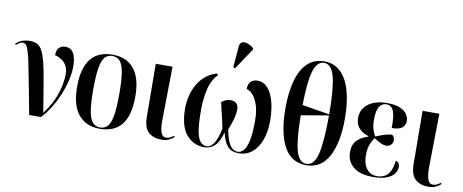

<svg xmlns="http://www.w3.org/2000/svg" viewBox="-78 -1109 3428 1421"><g transform="rotate(10 1636.0 -398.0)"><path d="M185 0Q159 -137 141.5 -229.5Q124 -322 112 -379.5Q100 -437 90 -467.5Q80 -498 70 -508.5Q60 -519 46 -519Q36 -519 24.5 -513Q13 -507 -2 -493L-9 -501Q14 -524 41 -532.5Q68 -541 96 -541Q130 -541 152.5 -528.5Q175 -516 191 -484.5Q207 -453 221 -395.5Q235 -338 249.5 -249Q264 -160 285 -33Q350 -122 374.5 -201.5Q399 -281 399 -342Q399 -383 383.5 -409Q368 -435 344.5 -449.5Q321 -464 297 -469Q297 -509 315.5 -526.5Q334 -544 361 -544Q404 -544 424 -509Q444 -474 444 -409Q444 -360 431 -304.5Q418 -249 394.5 -193Q371 -137 340 -87Q309 -37 273 0Z M715 10Q614 10 556 -59Q498 -128 498 -269Q498 -547 718 -547Q821 -547 878 -478Q935 -409 935 -269Q935 -127 879.5 -58.5Q824 10 715 10ZM717 0Q753 0 774.5 -25.5Q796 -51 805.5 -110Q815 -169 815 -269Q815 -369 805.5 -428Q796 -487 774.5 -512Q753 -537 716 -537Q680 -537 659 -512Q638 -487 628.5 -428Q619 -369 619 -269Q619 -169 628.5 -110Q638 -51 660 -25.5Q682 0 717 0Z M1180 10Q1119 10 1082.5 -23Q1046 -56 1045 -135L1042 -536H1168L1162 -133Q1161 -83 1171 -47Q1181 -11 1212 -11Q1229 -11 1242 -18Q1255 -25 1268 -35L1274 -26Q1257 -11 1235 -0.5Q1213 10 1180 10Z M1502 10Q1418 10 1365.5 -54Q1313 -118 1313 -249Q1313 -317 1334.5 -378Q1356 -439 1398 -483Q1440 -527 1502 -544L1510 -533Q1464 -486 1447.5 -411.5Q1431 -337 1431 -258Q1431 -159 1440.5 -103Q1450 -47 1469.5 -23.5Q1489 0 1518 0Q1546 0 1570 -33.5Q1594 -67 1611 -150Q1597 -217 1585.5 -262.5Q1574 -308 1568 -341Q1582 -353 1599.5 -360Q1617 -367 1635 -367Q1665 -367 1681 -349.5Q1697 -332 1694 -299Q1693 -266 1682 -229.5Q1671 -193 1654 -149Q1670 -70 1693 -35Q1716 0 1752 0Q1775 0 1795 -21.5Q1815 -43 1827 -97.5Q1839 -152 1839 -252Q1839 -340 1809.5 -399Q1780 -458 1737 -469Q1737 -509 1757 -526.5Q1777 -544 1806 -544Q1845 -544 1872.5 -519Q1900 -494 1917 -453.5Q1934 -413 1941.5 -364.5Q1949 -316 1949 -269Q1949 -184 1925.5 -121Q1902 -58 1859.5 -24Q1817 10 1760 10Q1706 10 1676.5 -23Q1647 -56 1632 -124Q1613 -52 1580 -21Q1547 10 1502 10ZM1625 -604 1611 -611 1624 -766Q1626 -794 1642.5 -802Q1659 -810 1683 -802.5Q1707 -795 1731 -775V-763Z M2268 10Q2153 10 2098.5 -94Q2044 -198 2044 -379Q2044 -500 2068.5 -587.5Q2093 -675 2142.5 -722.5Q2192 -770 2269 -770Q2342 -770 2391.5 -722.5Q2441 -675 2466 -587Q2491 -499 2491 -378Q2491 -197 2435 -93.5Q2379 10 2268 10ZM2371 -390Q2370 -586 2347 -672.5Q2324 -759 2269 -759Q2214 -759 2190.5 -677.5Q2167 -596 2165 -424ZM2268 0Q2325 0 2347.5 -89.5Q2370 -179 2371 -382L2165 -347Q2166 -171 2188.5 -85.5Q2211 0 2268 0Z M2770 10Q2670 10 2620.5 -32.5Q2571 -75 2571 -141Q2571 -201 2603.5 -232.5Q2636 -264 2685 -278V-282Q2639 -295 2612.5 -325Q2586 -355 2586 -401Q2586 -469 2639 -508Q2692 -547 2780 -547Q2842 -547 2878 -531Q2914 -515 2929.5 -490.5Q2945 -466 2945 -442Q2945 -410 2922.5 -390.5Q2900 -371 2844 -371Q2846 -462 2829.5 -499.5Q2813 -537 2775 -537Q2742 -537 2723 -507Q2704 -477 2704 -409Q2704 -364 2714.5 -333Q2725 -302 2735 -288Q2768 -302 2799.5 -312Q2831 -322 2856 -323Q2863 -318 2869 -308.5Q2875 -299 2875 -283Q2875 -263 2861 -249Q2847 -235 2826 -235Q2807 -235 2783.5 -246Q2760 -257 2734 -275Q2719 -258 2705 -225Q2691 -192 2691 -139Q2691 -102 2702 -71Q2713 -40 2737 -20.5Q2761 -1 2799 -1Q2827 -1 2851.5 -12.5Q2876 -24 2893 -54Q2910 -84 2916 -138Q2933 -134 2939.5 -122Q2946 -110 2946 -95Q2946 -71 2929.5 -46.5Q2913 -22 2874 -6Q2835 10 2770 10Z M3185 10Q3124 10 3087.5 -23Q3051 -56 3050 -135L3047 -536H3173L3167 -133Q3166 -83 3176 -47Q3186 -11 3217 -11Q3234 -11 3247 -18Q3260 -25 3273 -35L3279 -26Q3262 -11 3240 -0.5Q3218 10 3185 10Z"/></g></svg>

Font: Noto Serif Display Condensed SemiBold
Style: Regular
Weight: 600
Width: 3
Designer: Monotype Design Team
Foundry: Monotype Imaging Inc.
Version: Version 2.009